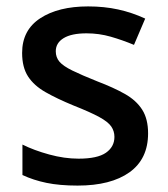

<svg xmlns="http://www.w3.org/2000/svg" viewBox="-20 -569 525 599"><path d="M442 -153Q442 -73 384 -31.5Q326 10 222 10Q166 10 125 1.5Q84 -7 50 -23V-118Q86 -100 133.5 -87Q181 -74 225 -74Q284 -74 310.5 -92.5Q337 -111 337 -142Q337 -160 327 -174.5Q317 -189 289.5 -204Q262 -219 209 -240Q158 -261 122 -281.5Q86 -302 67.5 -330.5Q49 -359 49 -404Q49 -475 105.5 -512Q162 -549 255 -549Q305 -549 348.5 -539.5Q392 -530 433 -511L398 -429Q362 -444 325.5 -454.5Q289 -465 250 -465Q203 -465 178.5 -450Q154 -435 154 -409Q154 -390 165.5 -376.5Q177 -363 205.5 -349Q234 -335 284 -315Q334 -296 369.5 -276Q405 -256 423.5 -227Q442 -198 442 -153Z"/></svg>

Font: Noto Traditional Nushu Medium
Style: Regular
Weight: 500
Version: Version 2.003